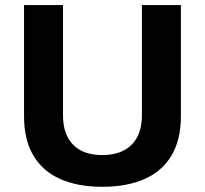

<svg xmlns="http://www.w3.org/2000/svg" viewBox="-20 -706 788 738"><path d="M373.2 12Q279.3 12 211.8 -17.8Q144.3 -47.5 108.3 -108.1Q72.4 -168.7 72.4 -259V-686.4H222.2V-262.8Q222.2 -189 261.2 -149.5Q300.2 -110 373 -110Q445.7 -110 485.6 -149.5Q525.5 -189 525.5 -262.8V-686.4H675.3V-259Q675.3 -168.7 639.1 -108.1Q602.9 -47.5 535.4 -17.8Q467.9 12 373.2 12Z"/></svg>

Font: Archivo SemiBold
Style: Regular
Weight: 600
Designer: Hector Gatti
Foundry: Omnibus-Type
Version: Version 2.001